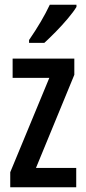

<svg xmlns="http://www.w3.org/2000/svg" viewBox="-20 -786 360 806"><path d="M300 0H23V-63L187 -459H33V-540H292V-472L131 -81H300ZM301 -757Q289 -737 265 -708.5Q241 -680 214 -652.5Q187 -625 166 -606H102V-618Q157 -698 189 -766H301Z"/></svg>

Font: Noto Sans Lao Looped ExtraCondensed Medium
Style: Regular
Weight: 500
Width: 2
Designer: Mark Frömberg, Ben Mitchell
Foundry: The Fontpad Ltd
Version: Version 1.002; ttfautohint (v1.8.4.7-5d5b)